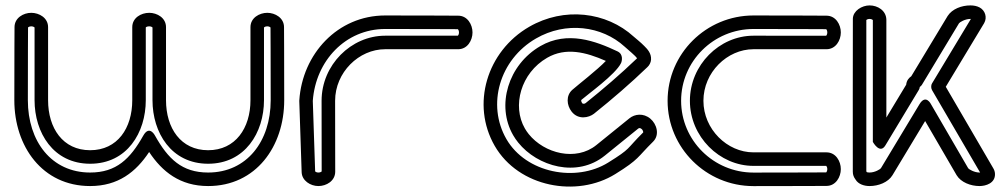

<svg xmlns="http://www.w3.org/2000/svg" viewBox="-20 -663 3722 710"><path d="M33.7 -562.7C33.7 -562.6 33 -454.2 33 -292.6C33 -121.8 136.4 25 313.4 25C416.8 25 482.5 -26.8 531.5 -100.9C579.7 -28.1 645.9 25 749.6 25C926.6 25 1031 -121.7 1031 -292.6C1031 -454.2 1030.3 -562.7 1030.3 -562.7C1030.3 -596.9 997.4 -615.6 968.3 -615.6C939.2 -615.6 906.2 -597 906.2 -562.6C906.2 -562.6 906.2 -404.1 906.2 -292.6C906.2 -189.4 850.8 -107.5 749.6 -107.5C648.5 -107.5 593.9 -189.2 593.9 -292.6C593.9 -404.1 593.9 -562.6 593.9 -562.6C593.9 -597 561 -615.6 531.9 -615.6C501.5 -615.6 469.1 -597 469.1 -562.6C469.1 -562.6 469.1 -404.1 469.1 -292.6C469.1 -189.2 414.5 -107.5 313.4 -107.5C212.3 -107.5 157.8 -189.2 157.8 -292.6C157.8 -404.1 157.8 -562.6 157.8 -562.6C157.8 -597 124.9 -615.6 95.7 -615.6C66.6 -615.6 33.7 -596.9 33.7 -562.7ZM83.7 -561.5C84.8 -562.8 89 -565.6 95.7 -565.6C102.6 -565.6 106.9 -562.5 107.8 -561.6C107.8 -547.4 107.8 -398.8 107.8 -292.6C107.8 -172.9 176.7 -57.5 313.4 -57.5C450.1 -57.5 519.1 -172.9 519.1 -292.6C519.1 -399.1 519.1 -548.8 519.1 -561.6C520.3 -562.9 523.7 -565.6 531.9 -565.6C538.8 -565.6 543.1 -562.5 543.9 -561.6C543.9 -547.4 543.9 -398.8 543.9 -292.6C543.9 -172.9 612.9 -57.5 749.6 -57.5C886.2 -57.5 956.2 -172.8 956.2 -292.6C956.2 -399.1 956.2 -548.8 956.2 -561.6C957.3 -562.8 961.6 -565.6 968.3 -565.6C975.2 -565.6 979.5 -562.5 980.3 -561.5C980.4 -550.1 981 -445.1 981 -292.6C981 -140.5 892.9 -25 749.6 -25C652.9 -25 601.5 -75.4 553.3 -161.3C553.3 -161.3 532.8 -202.5 509.7 -161.3C461.5 -75.4 410.1 -25 313.4 -25C170.2 -25 83 -140.4 83 -292.6C83 -445.6 83.6 -551.1 83.7 -561.5Z M1169.5 -29.1C1168.4 -27.8 1164.2 -25 1157.5 -25C1150.6 -25 1146.4 -28 1145.4 -29.1C1145.1 -40.4 1137.3 -272 1136.7 -289.9C1147.3 -438.5 1258.1 -555.8 1404.3 -555.8C1557.3 -555.8 1662.8 -555.1 1673.3 -555.1C1674.5 -553.9 1677.3 -549.7 1677.3 -543C1677.3 -536.1 1674.2 -531.8 1673.3 -531C1659.1 -531 1510.5 -531 1404.3 -531C1278.5 -531 1169.2 -422.9 1169.2 -290.3C1169.2 -177.3 1169.5 -42 1169.5 -29.1ZM1219.6 -27.9C1219.5 -36.3 1219.2 -174.3 1219.2 -290.3C1219.2 -395.5 1307.1 -481 1404.3 -481C1515.8 -481 1674.3 -481 1674.3 -481C1708.7 -481 1727.3 -513.9 1727.3 -543C1727.3 -572.1 1708.6 -605 1674.4 -605C1674.4 -605 1565.9 -605.8 1404.3 -605.8C1228.1 -605.8 1098 -463 1086.8 -291.9C1086.7 -291.3 1086.7 -290.2 1086.7 -289.5C1086.8 -288.3 1095.1 -39.3 1095.5 -25.8C1096.7 4.7 1127.4 25 1157.5 25C1186.7 25 1219.4 6.3 1219.6 -27.9Z M2394.9 -139C2420.6 -164.2 2408.6 -204.5 2384.9 -224.2C2359.2 -245.6 2327.3 -241.5 2307.7 -225.6L2185.2 -126.5C2109.9 -65.6 1993.1 -95.1 1935.1 -167.2C1929.8 -173.9 1925 -180.8 1920.9 -188C1872.8 -271.2 1905.8 -393.1 2003.3 -449.3C2072.1 -489 2146.2 -470.5 2220.4 -437.7C2190.2 -405.7 2116.7 -348.8 2096.2 -330.7C2072.4 -309.5 2075.3 -274 2093.9 -250.2C2118.4 -218.9 2157.4 -227.6 2176.4 -242.4C2244.7 -297 2311.3 -354.4 2374 -414.8C2381.1 -421.2 2386.7 -431.6 2387.5 -442C2389.3 -466.1 2373.5 -481.8 2362.6 -492.8C2348.5 -507.3 2331.8 -520 2323.7 -527.3C2222.4 -619.9 2065.6 -638.2 1937.1 -564C1779.9 -473.3 1721.3 -276.3 1809.4 -123.6C1898.1 30.1 2113.9 68.6 2255.4 -19.4C2344.9 -75 2335.6 -80.6 2394.9 -139ZM2358.6 -173.4C2292.9 -108.3 2316.2 -116.1 2229 -61.8C2110 12.1 1925.5 -22.6 1852.7 -148.6C1779.3 -275.7 1827.2 -442.9 1962.1 -520.7C2072.1 -584.3 2205.2 -567.8 2290 -490.4C2304.9 -476.7 2328.8 -457.9 2335.8 -447.4C2274 -388.2 2211.3 -334.3 2145.4 -281.6C2140.7 -278 2134.6 -279.3 2133.3 -281C2127.9 -287.9 2129.4 -293.1 2129.6 -293.4C2152.8 -313.9 2255.9 -387.3 2276.5 -429.6C2279.8 -436.3 2286.3 -462.2 2263.5 -473C2182.9 -511.1 2078.4 -550.4 1978.3 -492.6C1859 -423.7 1814.1 -272.9 1877.6 -163C1883.1 -153.5 1889.3 -144.5 1896.2 -135.9C1967.4 -47.2 2114.1 -4.6 2216.6 -87.6L2339.2 -186.8C2342.9 -189.8 2346.4 -191.2 2352.9 -185.8C2356.9 -182.4 2358.8 -176.2 2358.6 -173.4Z M3036.4 -605C3036.3 -605 2927.9 -605.8 2766.3 -605.8C2591.1 -605.8 2448.7 -464.4 2448.7 -290.3C2448.7 -116.2 2591.1 25.2 2766.3 25.2C2927.9 25.2 3036.4 24.5 3036.4 24.5C3070.6 24.5 3089.3 -8.5 3089.3 -37.6C3089.3 -66.7 3070.7 -99.6 3036.3 -99.6C3036.3 -99.6 2877.8 -99.6 2766.3 -99.6C2669.1 -99.6 2581.2 -185.1 2581.2 -290.3C2581.2 -395.5 2669.1 -481 2766.3 -481C2877.8 -481 3036.3 -481 3036.3 -481C3070.7 -481 3089.3 -513.9 3089.3 -543C3089.3 -572.1 3070.6 -605 3036.4 -605ZM3035.2 -555.1C3036.5 -553.9 3039.3 -549.7 3039.3 -543C3039.3 -536.1 3036.2 -531.8 3035.3 -530.9C3021.1 -531 2872.5 -531 2766.3 -531C2640.5 -531 2531.2 -422.9 2531.2 -290.3C2531.2 -157.7 2640.5 -49.6 2766.3 -49.6C2872.8 -49.6 3022.5 -49.6 3035.3 -49.6C3036.5 -48.5 3039.3 -44.3 3039.3 -37.6C3039.3 -30.7 3036.2 -26.4 3035.3 -25.5C3023.8 -25.5 2918.8 -24.8 2766.3 -24.8C2618.5 -24.8 2498.7 -144.1 2498.7 -290.3C2498.7 -436.5 2618.5 -555.8 2766.3 -555.8C2919.3 -555.8 3024.8 -555.1 3035.2 -555.1Z M3653.1 -40.7C3651.3 -43.9 3512.7 -282 3477.4 -342.1L3619.3 -577.4C3631.5 -598.9 3622.8 -624.6 3602.6 -635.4C3592.3 -640.9 3580.7 -643 3568.3 -643C3536.1 -643 3501 -630.1 3484.2 -603.7C3481 -598.7 3421.8 -500.5 3349.8 -381C3341.7 -375.5 3332.5 -365.9 3331 -349.8L3257.7 -228.3V-590.4C3256.8 -624.3 3225.3 -643 3195.7 -643C3167 -643 3134.8 -623 3133.8 -594.2C3133.3 -580.5 3133.6 -30.6 3133.6 -28C3133.6 -16.9 3137 -8 3143.8 1.1C3153.9 18.1 3175.5 25 3195.7 25C3228 25 3264.2 11.5 3280.3 -15.1L3401.1 -215.4L3517.4 -15.3C3533.5 11.4 3569.6 25 3602.1 25C3625.3 25 3660.1 14.7 3659.4 -19.4C3659.3 -27.4 3656.6 -35 3653.1 -40.7ZM3604.4 -25C3602.3 -25 3603.1 -25 3602.1 -25C3582.4 -25 3562.5 -37.4 3560.4 -40.7L3423.1 -277C3423.1 -277 3403.9 -317 3380 -277.4L3237.5 -40.9C3235.4 -37.5 3215.6 -25 3195.7 -25C3190.6 -25 3186.9 -25.9 3185.7 -26.3C3185 -27.4 3184 -28.7 3183.6 -29.1C3183.6 -56.9 3183.5 -567.1 3183.6 -588.9C3184.7 -590.2 3189 -593 3195.7 -593C3203.2 -593 3207.1 -589.5 3207.7 -588.7V-138.3C3207.7 -138.3 3233.4 -91 3254.1 -125.4C3289.5 -184.2 3334.6 -258.9 3377.8 -330.6C3379.8 -333.9 3380.9 -337.7 3381.3 -341.4C3384.9 -343.8 3387.6 -346.9 3389.2 -349.5C3459.4 -466 3522 -569.7 3526.2 -576.7C3526.8 -577.5 3526 -576.2 3526.5 -577.1C3528.5 -580.5 3548.3 -593 3568.3 -593C3568.9 -593 3570.2 -593 3570.3 -593L3426.9 -355.1C3421.8 -346.6 3422.8 -335.9 3427.2 -328.7C3436.9 -312.8 3575.2 -75.2 3604.4 -25Z"/></svg>

Font: Hi.
Style: Regular
Weight: 400
Designer: Mew Too, Robert Jablonski
Foundry: Cannot Into Space Fonts
Version: Version 1.996